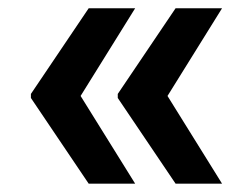

<svg xmlns="http://www.w3.org/2000/svg" viewBox="-20 -520 610 464"><path d="M194.3 -76.2 54.7 -283.2V-293L194.3 -500H306.6L174.8 -288.1L306.6 -76.2ZM404.3 -76.2 264.6 -283.2V-293L404.3 -500H516.6L384.8 -288.1L516.6 -76.2Z"/></svg>

Font: Pretendard Std SemiBold
Style: Regular
Weight: 600
Designer: Base glyphs from Inter by Rasmus Andersson; Hangeul glyphs from Noto Sans CJK(Source Han Sans) by Jang Soo-young and Kan
Foundry: Kil Hyung-jin
Version: Version 1.309